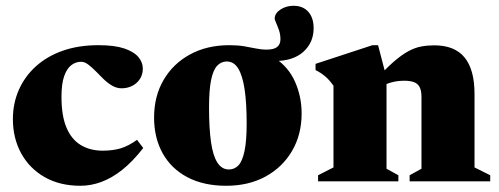

<svg xmlns="http://www.w3.org/2000/svg" viewBox="-20 -612 1683 648"><path d="M312 -459.5Q366.5 -459.5 399.2 -448.5Q432 -437.5 447 -419.5Q462 -401.5 462 -380.5Q462 -360.5 452.2 -345.5Q442.5 -330.5 426.2 -322.2Q410 -314 390.5 -314Q373.5 -314 358.2 -323Q343 -332 329.5 -345.2Q316 -358.5 303 -371.8Q290 -385 277.8 -394.2Q265.5 -403.5 253.5 -403.5Q235.5 -403.5 220.5 -392Q205.5 -380.5 196.5 -354.8Q187.5 -329 187.5 -285Q187.5 -221 204.5 -181Q221.5 -141 253 -122.2Q284.5 -103.5 326.5 -103.5Q360.5 -103.5 386.8 -111.2Q413 -119 442.5 -140L463.5 -112.5Q428 -67 392.8 -39Q357.5 -11 322.2 2Q287 15 251.5 15Q181.5 15 130.2 -14.5Q79 -44 51.2 -95Q23.5 -146 23.5 -210Q23.5 -263 43.5 -308.5Q63.5 -354 101 -388Q138.5 -422 191.8 -440.8Q245 -459.5 312 -459.5Z M752.5 -40Q771.5 -40 784.8 -54Q798 -68 805.2 -102Q812.5 -136 812.5 -195.5Q812.5 -264.5 805.5 -310.8Q798.5 -357 784 -380.8Q769.5 -404.5 745 -404.5Q726.5 -404.5 713 -390.2Q699.5 -376 692.5 -342.2Q685.5 -308.5 685.5 -249Q685.5 -180 692 -133.5Q698.5 -87 713.5 -63.5Q728.5 -40 752.5 -40ZM1038.5 -517Q1038.5 -468.5 1004.2 -437.5Q970 -406.5 908.5 -406V-415.5Q954 -385.5 976 -335.5Q998 -285.5 998 -229Q998 -158 965.8 -102.8Q933.5 -47.5 876.2 -16.2Q819 15 743.5 15Q667 15 612.2 -14Q557.5 -43 528.8 -95Q500 -147 500 -215Q500 -287 532 -342Q564 -397 621.2 -428.2Q678.5 -459.5 754 -459.5Q782 -459.5 804.2 -455.8Q826.5 -452 844.8 -448.2Q863 -444.5 878.5 -444.5Q905 -444.5 915.8 -453.8Q926.5 -463 926.5 -479.5Q926.5 -496 921.5 -510.2Q916.5 -524.5 911.8 -535Q907 -545.5 907 -549.5Q907.5 -567.5 926.8 -580Q946 -592.5 970.5 -592.5Q1002.5 -592.5 1020.5 -572.2Q1038.5 -552 1038.5 -517Z M1284.5 -350V-42.5L1324.5 -20.5V0H1053.5V-20.5L1105.5 -47V-322.5Q1092.5 -341.5 1077.8 -354Q1063 -366.5 1045 -375.5V-396.5L1237 -459.5H1256ZM1362.5 -20.5 1402.5 -42.5V-285Q1402.5 -305.5 1396.5 -317.5Q1390.5 -329.5 1377.8 -334.5Q1365 -339.5 1345 -339.5Q1321 -339.5 1301.2 -334Q1281.5 -328.5 1264.5 -318.5L1246 -340Q1281 -379.5 1308 -403Q1335 -426.5 1357.5 -438.8Q1380 -451 1401.2 -455Q1422.5 -459 1445.5 -459Q1514.5 -459 1548 -418Q1581.5 -377 1581.5 -295V-47L1634.5 -20.5V0H1362.5Z"/></svg>

Font: Newsreader 24pt ExtraBold
Style: Regular
Weight: 800
Designer: Hugues Gentile
Foundry: Production Type
Version: Version 1.003